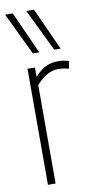

<svg xmlns="http://www.w3.org/2000/svg" viewBox="-98 -829 428 867"><g transform="rotate(-10 116.0 -395.0)"><path d="M83 -532V-489Q129 -542 188 -542Q216 -542 240 -534L233 -500Q209 -507 186 -507Q160 -507 135.5 -494Q111 -481 84 -451V0H49V-532ZM85 -596 -8 -790H27L114 -596ZM183 -596 89 -790H124L212 -596Z"/></g></svg>

Font: Georama Condensed ExtraLight
Style: Regular
Weight: 200
Width: 3
Designer: Jean-Baptiste Levee
Foundry: Production Type
Version: Version 1.000